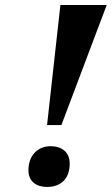

<svg xmlns="http://www.w3.org/2000/svg" viewBox="-20 -734 444 763"><path d="M167 -237H224L404 -714H220ZM168 9C211 9 257 -14 257 -84C257 -129 226 -153 181 -153C128 -153 93 -114 93 -58C93 -13 124 9 168 9Z"/></svg>

Font: Noto Serif SemiCondensed Extra
Style: Italic
Weight: 800
Width: 4
Italic angle: -12°
Designer: Monotype Design Team
Foundry: Monotype Imaging Inc.
Version: Version 1.901